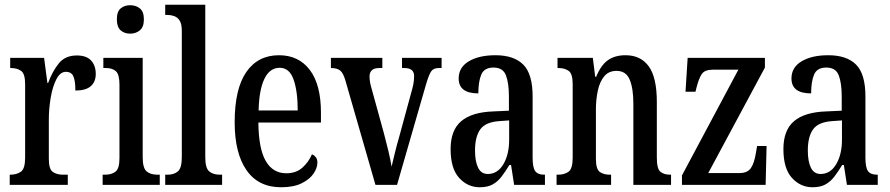

<svg xmlns="http://www.w3.org/2000/svg" viewBox="-20 -780 3753 810"><path d="M21 0V-43H24Q50 -43 68 -55.5Q86 -68 86 -115V-425Q86 -469 69 -481Q52 -493 26 -493H23V-536H166L180 -430H183Q201 -479 228 -512.5Q255 -546 304 -546Q345 -546 364.5 -524.5Q384 -503 384 -468Q384 -435 363 -416.5Q342 -398 298 -398Q298 -439 289.5 -458Q281 -477 258 -477Q234 -477 218 -446Q202 -415 194 -368.5Q186 -322 186 -276V-110Q186 -66 203 -54.5Q220 -43 246 -43H266V0Z M529 -638Q505 -638 489 -652Q473 -666 473 -698Q473 -731 489 -744.5Q505 -758 529 -758Q553 -758 570 -744.5Q587 -731 587 -698Q587 -666 570 -652Q553 -638 529 -638ZM413 0V-43H423Q451 -43 467.5 -56Q484 -69 484 -113V-423Q484 -466 469 -479.5Q454 -493 427 -493H416V-536H582V-117Q582 -71 598.5 -57Q615 -43 644 -43H654V0Z M677 0V-43H687Q714 -43 730.5 -57Q747 -71 747 -117V-650Q747 -679 738 -693Q729 -707 715 -712Q701 -717 687 -717H677V-760H846V-117Q846 -71 862.5 -57Q879 -43 908 -43H917V0Z M1166 10Q1070 10 1020 -62Q970 -134 970 -264Q970 -405 1019 -476Q1068 -547 1157 -547Q1240 -547 1287 -485Q1334 -423 1334 -305V-263H1070Q1071 -153 1101 -101Q1131 -49 1188 -49Q1229 -49 1255.5 -72.5Q1282 -96 1296 -129Q1306 -125 1312.5 -116.5Q1319 -108 1319 -94Q1319 -72 1303 -48Q1287 -24 1253 -7Q1219 10 1166 10ZM1236 -314Q1236 -395 1218.5 -444.5Q1201 -494 1160 -494Q1118 -494 1095.5 -447.5Q1073 -401 1071 -314Z M1437 -441Q1428 -472 1415 -482.5Q1402 -493 1376 -493V-536H1593V-493H1580Q1558 -493 1548.5 -483.5Q1539 -474 1539 -458Q1539 -444 1541.5 -431Q1544 -418 1548 -405L1599 -220Q1609 -183 1618.5 -143Q1628 -103 1632 -77Q1637 -97 1645 -131Q1653 -165 1665 -206L1714 -386Q1721 -410 1724 -426Q1727 -442 1727 -459Q1727 -493 1686 -493H1676V-536H1843V-493H1830Q1808 -493 1798 -477.5Q1788 -462 1775 -416L1655 0H1564Z M2004 10Q1953 10 1917 -29.5Q1881 -69 1881 -151Q1881 -231 1926 -269Q1971 -307 2062 -310L2127 -313V-373Q2127 -429 2114.5 -462Q2102 -495 2062 -495Q2023 -495 2010.5 -465.5Q1998 -436 1998 -386Q1915 -386 1915 -449Q1915 -496 1958 -521.5Q2001 -547 2070 -547Q2148 -547 2187.5 -507.5Q2227 -468 2227 -373V-115Q2227 -73 2238 -58Q2249 -43 2276 -43H2279V0H2149L2136 -84H2129Q2112 -56 2096 -35Q2080 -14 2058.5 -2Q2037 10 2004 10ZM2038 -46Q2079 -46 2103.5 -87Q2128 -128 2128 -191V-272L2086 -269Q2028 -265 2006 -234Q1984 -203 1984 -145Q1984 -99 1997 -72.5Q2010 -46 2038 -46Z M2328 0V-43H2334Q2361 -43 2378.5 -55.5Q2396 -68 2396 -115V-425Q2396 -469 2379 -481Q2362 -493 2336 -493H2332V-536H2481L2491 -456H2495Q2515 -505 2544.5 -526Q2574 -547 2619 -547Q2683 -547 2717 -500Q2751 -453 2751 -350V-115Q2751 -68 2766 -55.5Q2781 -43 2807 -43H2811V0H2652V-343Q2652 -407 2636.5 -444Q2621 -481 2581 -481Q2548 -481 2529 -458Q2510 -435 2502 -397.5Q2494 -360 2494 -319V-110Q2494 -66 2510.5 -54.5Q2527 -43 2553 -43H2558V0Z M2857 0V-40L3095 -486H2987Q2953 -486 2940.5 -467.5Q2928 -449 2918 -409L2914 -393H2872L2881 -536H3207V-495L2968 -50H3101Q3133 -50 3147.5 -70.5Q3162 -91 3169 -135L3174 -164H3214L3210 0Z M3408 10Q3357 10 3321 -29.5Q3285 -69 3285 -151Q3285 -231 3330 -269Q3375 -307 3466 -310L3531 -313V-373Q3531 -429 3518.5 -462Q3506 -495 3466 -495Q3427 -495 3414.5 -465.5Q3402 -436 3402 -386Q3319 -386 3319 -449Q3319 -496 3362 -521.5Q3405 -547 3474 -547Q3552 -547 3591.5 -507.5Q3631 -468 3631 -373V-115Q3631 -73 3642 -58Q3653 -43 3680 -43H3683V0H3553L3540 -84H3533Q3516 -56 3500 -35Q3484 -14 3462.5 -2Q3441 10 3408 10ZM3442 -46Q3483 -46 3507.5 -87Q3532 -128 3532 -191V-272L3490 -269Q3432 -265 3410 -234Q3388 -203 3388 -145Q3388 -99 3401 -72.5Q3414 -46 3442 -46Z"/></svg>

Font: Noto Serif Myanmar ExtraCondensed Medium
Style: Regular
Weight: 500
Width: 2
Designer: Ben Mitchell and the Monotype Design Team
Foundry: Monotype Imaging Inc.
Version: Version 2.106; ttfautohint (v1.8.4.7-5d5b)